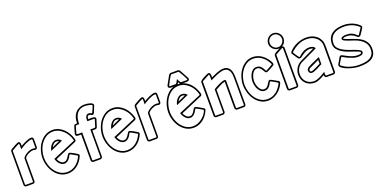

<svg xmlns="http://www.w3.org/2000/svg" viewBox="-16 -1423 4355 2192"><g transform="rotate(-20 2161.5 -326.5)"><path d="M130 -485Q128 -485 115 -478.5Q102 -472 87 -463.5Q72 -455 59 -447.5Q46 -440 42 -438Q38 -436 38 -433V-26Q38 -18 45 -18H128Q135 -18 135 -26V-310Q143 -324 157.5 -336.5Q172 -349 189.5 -358.5Q207 -368 225.5 -373.5Q244 -379 260 -379Q268 -379 274.5 -377Q281 -375 288 -375Q293 -375 293 -382V-477Q293 -484 285 -484Q269 -484 248.5 -477Q228 -470 207 -460Q186 -450 167 -438Q148 -426 135 -417Q135 -421 135.5 -432.5Q136 -444 136 -455.5Q136 -467 135 -476Q134 -485 130 -485ZM153 -451Q165 -458 181.5 -467Q198 -476 216.5 -484Q235 -492 252.5 -497.5Q270 -503 284 -503Q311 -503 311 -477V-382Q311 -371 304 -363.5Q297 -356 286 -356Q279 -356 273 -358.5Q267 -361 260 -361Q246 -361 230.5 -356.5Q215 -352 200 -344.5Q185 -337 172.5 -327Q160 -317 153 -305V-26Q153 -15 146 -7.5Q139 0 128 0H45Q35 0 27.5 -8Q20 -16 20 -26V-433Q20 -439 24 -445.5Q28 -452 33 -455Q39 -458 53 -466.5Q67 -475 82 -483Q97 -491 110.5 -497.5Q124 -504 130 -504Q140 -504 145 -498Q150 -492 152 -484Q154 -476 153.5 -466.5Q153 -457 153 -451Z M451 -282Q454 -299 461.5 -316.5Q469 -334 481 -348.5Q493 -363 508.5 -372.5Q524 -382 544 -382Q581 -382 606 -351ZM544 -484Q496 -484 459.5 -461.5Q423 -439 397.5 -403Q372 -367 359 -323.5Q346 -280 346 -238Q346 -196 359 -152Q372 -108 397.5 -73Q423 -38 460 -15.5Q497 7 544 7Q575 7 601.5 -3Q628 -13 650 -30.5Q672 -48 689 -71Q706 -94 718 -121Q719 -122 719 -125L716 -130Q712 -132 700 -139Q688 -146 675 -153.5Q662 -161 650.5 -167Q639 -173 636 -173Q633 -173 631 -169Q624 -156 616 -142.5Q608 -129 597.5 -118.5Q587 -108 574 -101Q561 -94 544 -94Q526 -94 511 -102.5Q496 -111 484.5 -124Q473 -137 465 -153Q457 -169 452 -184L730 -302Q734 -304 734 -306V-310Q726 -343 709 -374Q692 -405 667 -429.5Q642 -454 611 -469Q580 -484 544 -484ZM544 -503Q584 -503 618 -487Q652 -471 678.5 -445Q705 -419 723.5 -385Q742 -351 752 -315Q753 -313 753 -308Q753 -292 738 -285L476 -173Q480 -163 486.5 -152.5Q493 -142 502 -133Q511 -124 521.5 -118.5Q532 -113 544 -113Q565 -113 578 -125.5Q591 -138 600 -152.5Q609 -167 617 -179.5Q625 -192 636 -192Q641 -192 653.5 -186Q666 -180 680 -172.5Q694 -165 706.5 -157Q719 -149 725 -146L724 -147Q730 -144 734.5 -138.5Q739 -133 739 -126Q739 -121 735 -113V-114Q723 -85 704 -59.5Q685 -34 660.5 -15Q636 4 606.5 15Q577 26 544 26Q493 26 452.5 2Q412 -22 384.5 -60Q357 -98 342.5 -145Q328 -192 328 -238Q328 -284 342.5 -331Q357 -378 384.5 -416Q412 -454 452.5 -478.5Q493 -503 544 -503ZM572 -356Q558 -364 544 -364Q522 -364 506 -348.5Q490 -333 481 -315Z M862 0Q852 0 844 -8Q836 -16 836 -26V-342Q828 -342 816.5 -341Q805 -340 794.5 -341.5Q784 -343 776.5 -348.5Q769 -354 769 -367Q769 -371 772.5 -384Q776 -397 780.5 -412Q785 -427 789 -440Q793 -453 795 -459Q800 -474 811.5 -476Q823 -478 836 -478Q835 -514 844.5 -545.5Q854 -577 873.5 -600.5Q893 -624 922 -637.5Q951 -651 989 -651Q999 -651 1016 -649Q1033 -647 1049.5 -642.5Q1066 -638 1078 -630Q1090 -622 1090 -609Q1090 -602 1087 -598L1088 -601L1058 -525V-526Q1055 -518 1049 -512.5Q1043 -507 1035 -507Q1025 -507 1017.5 -513.5Q1010 -520 999 -520Q980 -520 976 -506Q972 -492 972 -478Q980 -478 995 -479.5Q1010 -481 1024.5 -479.5Q1039 -478 1050 -472.5Q1061 -467 1061 -453Q1061 -450 1059 -444V-445L1033 -361Q1030 -351 1023 -347Q1016 -343 1007 -342Q998 -341 988.5 -341.5Q979 -342 972 -342V-26Q972 -16 964 -8Q956 0 946 0ZM946 -18Q954 -18 954 -26V-361Q958 -361 967.5 -360.5Q977 -360 987.5 -360Q998 -360 1006 -361Q1014 -362 1015 -366Q1016 -368 1020 -382Q1024 -396 1029 -412Q1034 -430 1042 -452Q1042 -460 1034 -460H954V-485Q954 -507 965 -523Q976 -539 999 -539Q1010 -539 1020.5 -533.5Q1031 -528 1034 -528Q1037 -528 1043 -540Q1049 -552 1055.5 -567Q1062 -582 1067 -595.5Q1072 -609 1072 -612Q1070 -616 1059 -620Q1048 -624 1034 -627Q1020 -630 1007 -631.5Q994 -633 989 -633Q950 -633 924.5 -618.5Q899 -604 883 -579.5Q867 -555 861 -524Q855 -493 855 -460Q852 -460 845 -460.5Q838 -461 831 -461Q824 -461 818.5 -459.5Q813 -458 812 -454L788 -370Q786 -364 794.5 -362Q803 -360 815 -359.5Q827 -359 839 -360Q851 -361 855 -361V-26Q855 -18 862 -18Z M1180 -282Q1183 -299 1190.5 -316.5Q1198 -334 1210 -348.5Q1222 -363 1237.5 -372.5Q1253 -382 1273 -382Q1310 -382 1335 -351ZM1273 -484Q1225 -484 1188.5 -461.5Q1152 -439 1126.5 -403Q1101 -367 1088 -323.5Q1075 -280 1075 -238Q1075 -196 1088 -152Q1101 -108 1126.5 -73Q1152 -38 1189 -15.5Q1226 7 1273 7Q1304 7 1330.5 -3Q1357 -13 1379 -30.5Q1401 -48 1418 -71Q1435 -94 1447 -121Q1448 -122 1448 -125L1445 -130Q1441 -132 1429 -139Q1417 -146 1404 -153.5Q1391 -161 1379.5 -167Q1368 -173 1365 -173Q1362 -173 1360 -169Q1353 -156 1345 -142.5Q1337 -129 1326.5 -118.5Q1316 -108 1303 -101Q1290 -94 1273 -94Q1255 -94 1240 -102.5Q1225 -111 1213.5 -124Q1202 -137 1194 -153Q1186 -169 1181 -184L1459 -302Q1463 -304 1463 -306V-310Q1455 -343 1438 -374Q1421 -405 1396 -429.5Q1371 -454 1340 -469Q1309 -484 1273 -484ZM1273 -503Q1313 -503 1347 -487Q1381 -471 1407.5 -445Q1434 -419 1452.5 -385Q1471 -351 1481 -315Q1482 -313 1482 -308Q1482 -292 1467 -285L1205 -173Q1209 -163 1215.5 -152.5Q1222 -142 1231 -133Q1240 -124 1250.5 -118.5Q1261 -113 1273 -113Q1294 -113 1307 -125.5Q1320 -138 1329 -152.5Q1338 -167 1346 -179.5Q1354 -192 1365 -192Q1370 -192 1382.5 -186Q1395 -180 1409 -172.5Q1423 -165 1435.5 -157Q1448 -149 1454 -146L1453 -147Q1459 -144 1463.5 -138.5Q1468 -133 1468 -126Q1468 -121 1464 -113V-114Q1452 -85 1433 -59.5Q1414 -34 1389.5 -15Q1365 4 1335.5 15Q1306 26 1273 26Q1222 26 1181.5 2Q1141 -22 1113.5 -60Q1086 -98 1071.5 -145Q1057 -192 1057 -238Q1057 -284 1071.5 -331Q1086 -378 1113.5 -416Q1141 -454 1181.5 -478.5Q1222 -503 1273 -503ZM1301 -356Q1287 -364 1273 -364Q1251 -364 1235 -348.5Q1219 -333 1210 -315Z M1630 -485Q1628 -485 1615 -478.5Q1602 -472 1587 -463.5Q1572 -455 1559 -447.5Q1546 -440 1542 -438Q1538 -436 1538 -433V-26Q1538 -18 1545 -18H1628Q1635 -18 1635 -26V-310Q1643 -324 1657.5 -336.5Q1672 -349 1689.5 -358.5Q1707 -368 1725.5 -373.5Q1744 -379 1760 -379Q1768 -379 1774.5 -377Q1781 -375 1788 -375Q1793 -375 1793 -382V-477Q1793 -484 1785 -484Q1769 -484 1748.5 -477Q1728 -470 1707 -460Q1686 -450 1667 -438Q1648 -426 1635 -417Q1635 -421 1635.5 -432.5Q1636 -444 1636 -455.5Q1636 -467 1635 -476Q1634 -485 1630 -485ZM1653 -451Q1665 -458 1681.5 -467Q1698 -476 1716.5 -484Q1735 -492 1752.5 -497.5Q1770 -503 1784 -503Q1811 -503 1811 -477V-382Q1811 -371 1804 -363.5Q1797 -356 1786 -356Q1779 -356 1773 -358.5Q1767 -361 1760 -361Q1746 -361 1730.5 -356.5Q1715 -352 1700 -344.5Q1685 -337 1672.5 -327Q1660 -317 1653 -305V-26Q1653 -15 1646 -7.5Q1639 0 1628 0H1545Q1535 0 1527.5 -8Q1520 -16 1520 -26V-433Q1520 -439 1524 -445.5Q1528 -452 1533 -455Q1539 -458 1553 -466.5Q1567 -475 1582 -483Q1597 -491 1610.5 -497.5Q1624 -504 1630 -504Q1640 -504 1645 -498Q1650 -492 1652 -484Q1654 -476 1653.5 -466.5Q1653 -457 1653 -451Z M2205 -532H2204Q2208 -527 2208 -518Q2208 -505 2197.5 -500Q2187 -495 2173.5 -494Q2160 -493 2145.5 -494Q2131 -495 2124 -495Q2186 -475 2225 -425.5Q2264 -376 2280 -315Q2281 -313 2281 -308Q2281 -291 2266 -285L2004 -173Q2008 -163 2015 -152.5Q2022 -142 2030.5 -133Q2039 -124 2049.5 -118.5Q2060 -113 2072 -113Q2094 -113 2107 -125.5Q2120 -138 2128.5 -152.5Q2137 -167 2144.5 -179.5Q2152 -192 2164 -192Q2169 -192 2181.5 -186Q2194 -180 2208 -172Q2222 -164 2234.5 -156.5Q2247 -149 2253 -146L2252 -147Q2258 -144 2262.5 -138.5Q2267 -133 2267 -126Q2267 -121 2263 -113V-114Q2251 -85 2232 -59.5Q2213 -34 2188.5 -15Q2164 4 2134.5 15Q2105 26 2072 26Q2021 26 1980.5 2Q1940 -22 1912.5 -60Q1885 -98 1870.5 -145Q1856 -192 1856 -238Q1856 -275 1866.5 -316Q1877 -357 1897.5 -393Q1918 -429 1948.5 -456.5Q1979 -484 2018 -495Q2011 -495 1999.5 -494Q1988 -493 1977.5 -494.5Q1967 -496 1959 -501Q1951 -506 1951 -518Q1951 -527 1955 -532H1954L2013 -639Q2016 -644 2023 -648.5Q2030 -653 2036 -653H2124Q2130 -653 2137 -648.5Q2144 -644 2147 -639ZM2072 -484Q2024 -484 1987.5 -461.5Q1951 -439 1926 -403Q1901 -367 1888 -323.5Q1875 -280 1875 -238Q1875 -196 1888 -152.5Q1901 -109 1926 -73.5Q1951 -38 1987.5 -15.5Q2024 7 2072 7Q2100 7 2127 -3.5Q2154 -14 2177.5 -31.5Q2201 -49 2219.5 -72Q2238 -95 2247 -121Q2248 -123 2247.5 -123.5Q2247 -124 2247 -125Q2247 -128 2244 -130Q2240 -132 2228 -139Q2216 -146 2203 -153.5Q2190 -161 2179 -167Q2168 -173 2165 -173Q2161 -173 2159 -169Q2152 -156 2144 -142.5Q2136 -129 2125.5 -118.5Q2115 -108 2102 -101Q2089 -94 2072 -94Q2054 -94 2039.5 -102.5Q2025 -111 2013.5 -124.5Q2002 -138 1993.5 -153.5Q1985 -169 1980 -184L2259 -302Q2262 -303 2262 -306V-310Q2254 -343 2237 -374.5Q2220 -406 2195 -430Q2170 -454 2139 -469Q2108 -484 2072 -484ZM2124 -635H2036Q2033 -635 2022 -617.5Q2011 -600 1999.5 -578.5Q1988 -557 1979 -538.5Q1970 -520 1970 -519Q1970 -513 1977 -513H2047Q2050 -513 2055 -519.5Q2060 -526 2065 -534.5Q2070 -543 2074 -551.5Q2078 -560 2080 -563Q2082 -560 2085.5 -551.5Q2089 -543 2093.5 -534.5Q2098 -526 2103 -519.5Q2108 -513 2112 -513H2182Q2190 -513 2190 -520Q2190 -521 2181 -539.5Q2172 -558 2160.5 -579Q2149 -600 2138 -617.5Q2127 -635 2124 -635ZM1979 -282Q1982 -299 1989.5 -316.5Q1997 -334 2009 -348.5Q2021 -363 2036.5 -372.5Q2052 -382 2072 -382Q2109 -382 2134 -351ZM2101 -356Q2087 -364 2072 -364Q2050 -364 2034 -348.5Q2018 -333 2009 -315ZM2094 -501Q2090 -503 2086 -512.5Q2082 -522 2080 -526Q2077 -520 2073.5 -514Q2070 -508 2065 -503Q2073 -503 2079.5 -502.5Q2086 -502 2094 -501Z M2463 -443Q2478 -450 2497.5 -459Q2517 -468 2537.5 -476Q2558 -484 2578.5 -489Q2599 -494 2616 -494Q2648 -494 2667.5 -481Q2687 -468 2697.5 -447.5Q2708 -427 2711.5 -401.5Q2715 -376 2715 -350V-26Q2715 -15 2708 -7.5Q2701 0 2690 0H2608Q2598 0 2590 -8Q2582 -16 2582 -26V-348Q2550 -342 2521 -325Q2492 -308 2463 -294V-26Q2463 -16 2455 -8Q2447 0 2437 0H2354Q2344 0 2336.5 -8Q2329 -16 2329 -26V-433Q2329 -442 2341.5 -452.5Q2354 -463 2370.5 -472Q2387 -481 2403 -488.5Q2419 -496 2426 -500L2425 -499Q2433 -503 2438 -503Q2450 -503 2455 -496.5Q2460 -490 2462 -480.5Q2464 -471 2463.5 -460.5Q2463 -450 2463 -443ZM2438 -485Q2437 -485 2424.5 -478Q2412 -471 2396.5 -463Q2381 -455 2367.5 -447Q2354 -439 2351 -438Q2350 -438 2349 -436Q2348 -434 2348 -433V-26Q2348 -18 2354 -18H2437Q2445 -18 2445 -26V-306Q2450 -308 2454.5 -311Q2459 -314 2464 -317Q2474 -323 2490 -331.5Q2506 -340 2523 -347.5Q2540 -355 2556.5 -360.5Q2573 -366 2585 -366Q2601 -366 2601 -350V-26Q2601 -18 2608 -18H2690Q2697 -18 2697 -26V-350Q2697 -371 2694.5 -393Q2692 -415 2683.5 -433.5Q2675 -452 2659 -463.5Q2643 -475 2616 -475Q2598 -475 2575 -468.5Q2552 -462 2528.5 -452.5Q2505 -443 2483 -432Q2461 -421 2445 -413Q2445 -417 2445.5 -429Q2446 -441 2446 -453.5Q2446 -466 2444.5 -475.5Q2443 -485 2438 -485Z M2978 -484Q2931 -484 2894.5 -461Q2858 -438 2833 -402.5Q2808 -367 2795 -323.5Q2782 -280 2782 -238Q2782 -196 2795 -152.5Q2808 -109 2833 -73.5Q2858 -38 2894.5 -15.5Q2931 7 2978 7Q3009 7 3035.5 -3Q3062 -13 3084 -30.5Q3106 -48 3123.5 -71.5Q3141 -95 3154 -121Q3155 -122 3155 -125Q3155 -126 3143 -134Q3131 -142 3116 -150.5Q3101 -159 3087.5 -166Q3074 -173 3071 -173Q3068 -173 3066 -169Q3059 -155 3051 -141.5Q3043 -128 3032.5 -117.5Q3022 -107 3009 -100.5Q2996 -94 2978 -94Q2952 -94 2933.5 -109Q2915 -124 2903 -145.5Q2891 -167 2885.5 -192Q2880 -217 2880 -238Q2880 -259 2885.5 -284Q2891 -309 2903 -331Q2915 -353 2933.5 -367.5Q2952 -382 2978 -382Q3012 -382 3033 -359.5Q3054 -337 3066 -308Q3068 -303 3071 -303Q3072 -303 3084 -309Q3096 -315 3109.5 -323Q3123 -331 3135.5 -338Q3148 -345 3151 -347Q3155 -349 3155 -352Q3155 -353 3154.5 -353.5Q3154 -354 3154 -355Q3142 -381 3124.5 -404.5Q3107 -428 3084.5 -445.5Q3062 -463 3035 -473.5Q3008 -484 2978 -484ZM2978 -503Q3010 -503 3039.5 -492Q3069 -481 3093.5 -462Q3118 -443 3138 -417.5Q3158 -392 3171 -364Q3174 -358 3174 -351Q3174 -337 3160 -330L3161 -331Q3155 -328 3142.5 -320Q3130 -312 3115.5 -304.5Q3101 -297 3088.5 -291Q3076 -285 3071 -285Q3059 -285 3051.5 -297.5Q3044 -310 3035 -324.5Q3026 -339 3013 -351.5Q3000 -364 2978 -364Q2957 -364 2942 -350.5Q2927 -337 2917.5 -317.5Q2908 -298 2903.5 -276Q2899 -254 2899 -238Q2899 -221 2903.5 -199.5Q2908 -178 2917.5 -159Q2927 -140 2942 -126.5Q2957 -113 2978 -113Q3000 -113 3013 -125.5Q3026 -138 3035 -152.5Q3044 -167 3052 -179.5Q3060 -192 3071 -192Q3076 -192 3088.5 -186Q3101 -180 3115 -172Q3129 -164 3142 -156.5Q3155 -149 3161 -146L3160 -147Q3174 -140 3174 -126Q3174 -119 3171 -113Q3158 -84 3138.5 -59Q3119 -34 3094 -15Q3069 4 3039.5 15Q3010 26 2978 26Q2927 26 2887 2Q2847 -22 2820 -60.5Q2793 -99 2778.5 -146Q2764 -193 2764 -238Q2764 -283 2778.5 -330.5Q2793 -378 2820 -416Q2847 -454 2887 -478.5Q2927 -503 2978 -503Z M3290 -491Q3271 -491 3254 -498.5Q3237 -506 3224 -519Q3211 -532 3203.5 -549Q3196 -566 3196 -585Q3196 -604 3203.5 -621Q3211 -638 3224 -651Q3237 -664 3254 -671.5Q3271 -679 3290 -679Q3309 -679 3326 -671.5Q3343 -664 3355.5 -651Q3368 -638 3375.5 -621Q3383 -604 3383 -585Q3383 -559 3370 -536.5Q3357 -514 3334 -503Q3357 -498 3357 -477V-26Q3357 -16 3349 -8Q3341 0 3331 0H3248Q3238 0 3230 -8Q3222 -16 3222 -26V-433Q3222 -442 3232.5 -451.5Q3243 -461 3257 -468.5Q3271 -476 3284.5 -482.5Q3298 -489 3304 -492Q3299 -491 3290 -491ZM3338 -477Q3338 -485 3332 -485Q3330 -485 3317 -478.5Q3304 -472 3289 -463.5Q3274 -455 3261 -447.5Q3248 -440 3244 -438L3241 -433V-26Q3241 -18 3248 -18H3331Q3338 -18 3338 -26ZM3290 -509Q3321 -509 3342.5 -532Q3364 -555 3364 -585Q3364 -615 3342.5 -638Q3321 -661 3290 -661Q3259 -661 3237 -638.5Q3215 -616 3215 -585Q3215 -554 3237 -531.5Q3259 -509 3290 -509Z M3688 -159Q3676 -153 3658.5 -143.5Q3641 -134 3622 -124.5Q3603 -115 3584.5 -108.5Q3566 -102 3553 -102Q3537 -102 3527.5 -113Q3518 -124 3518 -139Q3518 -151 3524.5 -161Q3531 -171 3542 -177Q3577 -197 3614.5 -212.5Q3652 -228 3688 -245ZM3785 -343Q3785 -377 3772 -403.5Q3759 -430 3737 -448Q3715 -466 3686 -475.5Q3657 -485 3625 -485Q3568 -485 3520 -461.5Q3472 -438 3431 -400Q3428 -397 3428 -395Q3429 -392 3436.5 -380Q3444 -368 3453 -354.5Q3462 -341 3470.5 -330.5Q3479 -320 3482 -320L3487 -322Q3513 -349 3547.5 -367.5Q3582 -386 3620 -386Q3629 -386 3640 -384.5Q3651 -383 3661 -378.5Q3671 -374 3678.5 -367Q3686 -360 3688 -350L3488 -255Q3472 -247 3458.5 -234Q3445 -221 3435.5 -204.5Q3426 -188 3421 -170Q3416 -152 3416 -135Q3416 -77 3452 -40.5Q3488 -4 3546 -4Q3562 -4 3581.5 -10.5Q3601 -17 3620 -26Q3639 -35 3656.5 -45.5Q3674 -56 3688 -65Q3688 -62 3687.5 -54Q3687 -46 3687 -38Q3687 -30 3688.5 -24Q3690 -18 3695 -18H3778Q3785 -18 3785 -26ZM3804 -26Q3804 -16 3796 -8Q3788 0 3778 0H3695Q3681 0 3675.5 -10Q3670 -20 3670 -32Q3657 -25 3641.5 -16.5Q3626 -8 3610 -1Q3594 6 3577.5 10.5Q3561 15 3546 15Q3513 15 3485.5 4Q3458 -7 3438.5 -27Q3419 -47 3408 -74.5Q3397 -102 3397 -135Q3397 -155 3403 -175.5Q3409 -196 3420 -214.5Q3431 -233 3446.5 -247.5Q3462 -262 3480 -271L3661 -358Q3652 -363 3641.5 -365Q3631 -367 3620 -367Q3594 -367 3572.5 -357Q3551 -347 3534 -335.5Q3517 -324 3504.5 -314Q3492 -304 3484 -304Q3479 -304 3470.5 -306.5Q3462 -309 3459 -314L3414 -381Q3409 -388 3409 -395Q3409 -404 3418 -413Q3456 -455 3512.5 -479.5Q3569 -504 3625 -504Q3661 -504 3693.5 -493.5Q3726 -483 3750.5 -462.5Q3775 -442 3789.5 -412Q3804 -382 3804 -343ZM3670 -216 3634 -199 3552 -161Q3546 -158 3541.5 -152Q3537 -146 3537 -139Q3537 -120 3553 -120Q3562 -120 3578 -126.5Q3594 -133 3611.5 -141Q3629 -149 3645 -157.5Q3661 -166 3670 -170Z M4063 -378Q4106 -378 4134 -366.5Q4162 -355 4192 -325Q4195 -322 4198 -322Q4200 -322 4201.5 -323.5Q4203 -325 4204 -326Q4206 -329 4213.5 -340.5Q4221 -352 4229.5 -364.5Q4238 -377 4245 -388Q4252 -399 4252 -400Q4252 -403 4249 -406Q4213 -440 4168.5 -456.5Q4124 -473 4075 -473Q4040 -473 4008 -466Q3976 -459 3951.5 -442.5Q3927 -426 3912.5 -399Q3898 -372 3898 -332Q3898 -298 3918.5 -274.5Q3939 -251 3970 -234Q4001 -217 4037.5 -204Q4074 -191 4105 -180Q4136 -169 4156.5 -157Q4177 -145 4177 -130Q4177 -118 4170.5 -110.5Q4164 -103 4154 -99.5Q4144 -96 4133 -94.5Q4122 -93 4113 -93Q4082 -93 4050.5 -103.5Q4019 -114 3993 -126Q3967 -138 3950 -148.5Q3933 -159 3931 -159Q3930 -159 3922 -146.5Q3914 -134 3905 -119Q3896 -104 3889 -91Q3882 -78 3882 -77Q3882 -76 3883.5 -74.5Q3885 -73 3886 -72Q3927 -37 3982.5 -20Q4038 -3 4091 -3Q4123 -3 4156 -7Q4189 -11 4215.5 -24Q4242 -37 4258.5 -61Q4275 -85 4275 -126Q4275 -171 4255 -200.5Q4235 -230 4204.5 -250Q4174 -270 4139 -282Q4104 -294 4073.5 -304Q4043 -314 4023 -324.5Q4003 -335 4003 -350Q4003 -359 4010 -364.5Q4017 -370 4026.5 -373Q4036 -376 4046.5 -377Q4057 -378 4063 -378ZM4063 -360Q4061 -360 4054 -359.5Q4047 -359 4040 -358Q4033 -357 4027.5 -355Q4022 -353 4022 -350Q4022 -345 4032 -340Q4042 -335 4055 -330Q4068 -325 4080 -321.5Q4092 -318 4095 -317Q4131 -305 4167 -290.5Q4203 -276 4231 -254.5Q4259 -233 4276.5 -202Q4294 -171 4294 -126Q4294 -80 4276.5 -52Q4259 -24 4230 -9Q4201 6 4164.5 11Q4128 16 4091 16Q4067 16 4036.5 11Q4006 6 3975.5 -3.5Q3945 -13 3918 -26.5Q3891 -40 3874 -57Q3865 -66 3865 -79Q3865 -85 3868 -91V-90L3910 -163L3909 -162Q3916 -177 3932 -177Q3939 -177 3956.5 -167Q3974 -157 3999 -144.5Q4024 -132 4053.5 -122Q4083 -112 4113 -112Q4117 -112 4125 -112.5Q4133 -113 4140 -114.5Q4147 -116 4152.5 -119.5Q4158 -123 4158 -130Q4158 -139 4137.5 -147.5Q4117 -156 4086 -166.5Q4055 -177 4018.5 -190Q3982 -203 3951 -222.5Q3920 -242 3899.5 -268.5Q3879 -295 3879 -332Q3879 -377 3894.5 -407.5Q3910 -438 3937 -456.5Q3964 -475 3999.5 -483.5Q4035 -492 4075 -492Q4126 -492 4175 -474Q4224 -456 4261 -420Q4265 -416 4268 -411Q4271 -406 4271 -400Q4271 -395 4264.5 -383.5Q4258 -372 4249 -358.5Q4240 -345 4231.5 -333Q4223 -321 4220 -316V-317Q4212 -304 4197 -304Q4188 -304 4179 -312.5Q4170 -321 4155.5 -331.5Q4141 -342 4119 -351Q4097 -360 4063 -360Z"/></g></svg>

Font: RonaldsonGothicLicht
Style: Regular
Weight: 400
Designer: Mr. Robertson for MacKellar, Smiths & Jordan Co. Philadelphia
Foundry: CAT-Fonts Peter Wiegel
Version: 1.000